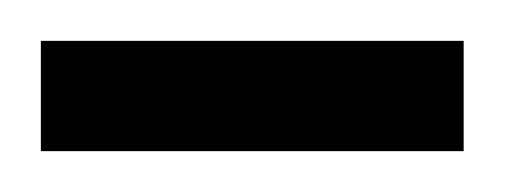

<svg xmlns="http://www.w3.org/2000/svg" viewBox="-20 -677 247 94"><path d="M0 -603V-657H207V-603Z"/></svg>

Font: Saira Ultra Condensed Medium
Style: Regular
Weight: 500
Width: 1
Designer: Hector Gatti with collaboration of the Omnibus-Type team
Foundry: Omnibus-Type
Version: Version 1.001; ttfautohint (v1.8)